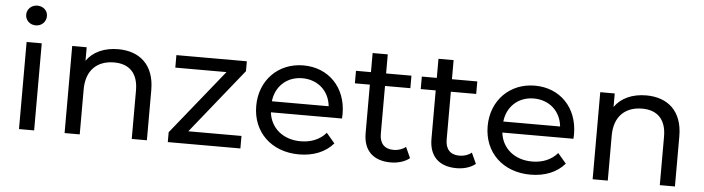

<svg xmlns="http://www.w3.org/2000/svg" viewBox="-47 -956 4259 1162"><g transform="rotate(5 2082.5 -374.5)"><path d="M185 0V-529H93V0ZM139 -634C175 -634 202 -661 202 -696C202 -729 175 -754 139 -754C103 -754 76 -727 76 -694C76 -660 103 -634 139 -634Z M650 -534C565 -534 497 -503 458 -447V-529H370V0H462V-274C462 -389 528 -452 632 -452C724 -452 778 -399 778 -295V0H870V-305C870 -460 778 -534 650 -534Z M1438 -76H1115L1431 -469V-529H1003V-453H1314L997 -60V0H1438Z M1603 -301C1613 -393 1682 -456 1775 -456C1870 -456 1939 -393 1948 -301ZM1794 5C1881 5 1954 -24 2002 -80L1951 -140C1913 -96 1859 -75 1797 -75C1690 -75 1614 -139 1603 -234H2035C2035 -243 2036 -255 2036 -262C2036 -424 1927 -534 1775 -534C1623 -534 1511 -422 1511 -265C1511 -107 1625 5 1794 5Z M2431 -529H2277V-645H2185V-529H2094V-453H2185V-158C2185 -53 2245 5 2351 5C2394 5 2437 -7 2466 -31L2436 -97C2417 -81 2390 -72 2362 -72C2307 -72 2277 -104 2277 -162V-453H2431Z M2831 -529H2677V-645H2585V-529H2494V-453H2585V-158C2585 -53 2645 5 2751 5C2794 5 2837 -7 2866 -31L2836 -97C2817 -81 2790 -72 2762 -72C2707 -72 2677 -104 2677 -162V-453H2831Z M3009 -301C3019 -393 3088 -456 3181 -456C3276 -456 3345 -393 3354 -301ZM3200 5C3287 5 3360 -24 3408 -80L3357 -140C3319 -96 3265 -75 3203 -75C3096 -75 3020 -139 3009 -234H3441C3441 -243 3442 -255 3442 -262C3442 -424 3333 -534 3181 -534C3029 -534 2917 -422 2917 -265C2917 -107 3031 5 3200 5Z M3858 -534C3773 -534 3705 -503 3666 -447V-529H3578V0H3670V-274C3670 -389 3736 -452 3840 -452C3932 -452 3986 -399 3986 -295V0H4078V-305C4078 -460 3986 -534 3858 -534Z"/></g></svg>

Font: Montserrat-Alt1 Med
Style: Regular
Weight: 500
Designer: Differentunic
Foundry: Differentunic
Version: Version 7.222